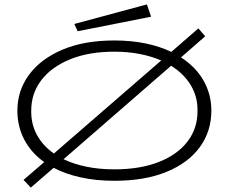

<svg xmlns="http://www.w3.org/2000/svg" viewBox="-20 -811 1040 873"><path d="M120 42 87 7 181 -74Q122 -116 90.5 -176Q59 -236 59 -308Q59 -399 112 -471Q165 -543 263.5 -585Q362 -627 500 -627Q577 -627 642 -613.5Q707 -600 759 -575L882 -682L913 -646L803 -550Q870 -507 905.5 -444.5Q941 -382 941 -308Q941 -214 888.5 -142Q836 -70 737 -29.5Q638 11 500 11Q416 11 346.5 -4.5Q277 -20 224 -48ZM122 -308Q121 -247 148 -197.5Q175 -148 225 -113L713 -536Q669 -555 615.5 -565.5Q562 -576 500 -576Q383 -576 298 -541Q213 -506 167.5 -446Q122 -386 122 -308ZM500 -41Q616 -41 701 -74Q786 -107 832.5 -167.5Q879 -228 878 -308Q879 -371 847.5 -423.5Q816 -476 758 -512L269 -87Q315 -65 373 -53Q431 -41 500 -41ZM333 -669 318 -702 648 -791 667 -735Z"/></svg>

Font: Inconsolata UltraExpanded Light
Style: Regular
Weight: 300
Width: 9
Monospace: yes
Designer: Raph Levien, Cyreal, Brenton Simpson
Foundry: Raph Levien, Cyreal, Google
Version: Version 3.001; ttfautohint (v1.8.2.53-6de2)